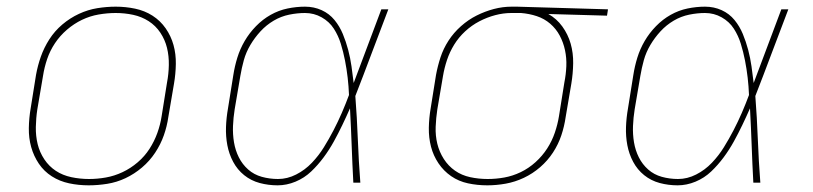

<svg xmlns="http://www.w3.org/2000/svg" viewBox="-20 -548 2440 576"><path d="M246 8Q216 8 187.5 2Q159 -4 135.5 -19Q112 -34 96.5 -57Q81 -80 73.5 -107Q66 -134 66.5 -164Q67 -194 72 -223L88 -323Q93 -351 102.5 -378Q112 -405 128 -430Q144 -455 167 -474.5Q190 -494 217 -506.5Q244 -519 272 -523.5Q300 -528 327 -528Q357 -528 385.5 -522Q414 -516 437.5 -501Q461 -486 477 -463Q493 -440 500.5 -413Q508 -386 507.5 -356Q507 -326 502 -297L485 -197Q481 -169 471.5 -142Q462 -115 445.5 -90Q429 -65 406 -45.5Q383 -26 356.5 -13.5Q330 -1 301.5 3.5Q273 8 246 8ZM247 -11Q272 -11 297.5 -15.5Q323 -20 347.5 -31.5Q372 -43 393 -61Q414 -79 428.5 -101.5Q443 -124 452 -149Q461 -174 465 -200L481 -300Q486 -326 486.5 -353Q487 -380 481 -404.5Q475 -429 461 -450Q447 -471 426 -484.5Q405 -498 379.5 -503.5Q354 -509 327 -509Q302 -509 276 -504.5Q250 -500 226 -488.5Q202 -477 181 -459Q160 -441 145 -418.5Q130 -396 121.5 -371Q113 -346 109 -320L92 -220Q88 -194 87.5 -167Q87 -140 93 -115.5Q99 -91 113 -70Q127 -49 147.5 -35.5Q168 -22 194 -16.5Q220 -11 247 -11Z M813 8Q785 8 759 1Q733 -6 712.5 -22.5Q692 -39 679.5 -62.5Q667 -86 662 -112.5Q657 -139 658 -167Q659 -195 664 -223L680 -323Q684 -349 692 -375Q700 -401 714 -425Q728 -449 748 -469.5Q768 -490 792 -503.5Q816 -517 842.5 -522.5Q869 -528 895 -528Q922 -528 945 -517.5Q968 -507 983.5 -488Q999 -469 1008.5 -446Q1018 -423 1024.5 -398.5Q1031 -374 1034.5 -349Q1038 -324 1041 -299Q1062 -354 1082.5 -409.5Q1103 -465 1124 -520H1145Q1120 -455 1095.5 -389.5Q1071 -324 1046 -260Q1051 -195 1053.5 -130Q1056 -65 1061 0H1040Q1037 -56 1035 -111.5Q1033 -167 1030 -223Q1019 -198 1007 -173Q995 -148 981.5 -123.5Q968 -99 951 -76Q934 -53 913.5 -33.5Q893 -14 866.5 -3Q840 8 813 8ZM814 -11Q842 -11 868.5 -24.5Q895 -38 915.5 -59.5Q936 -81 951.5 -106Q967 -131 980.5 -157Q994 -183 1005.5 -209.5Q1017 -236 1027 -263Q1026 -289 1023 -315Q1020 -341 1015 -366.5Q1010 -392 1002.5 -416.5Q995 -441 981.5 -462Q968 -483 945 -496Q922 -509 895 -509Q872 -509 847.5 -504Q823 -499 801 -486Q779 -473 761.5 -454Q744 -435 731 -413Q718 -391 711.5 -367.5Q705 -344 701 -320L684 -220Q680 -195 679 -170Q678 -145 682 -121Q686 -97 696.5 -76Q707 -55 724.5 -39.5Q742 -24 765.5 -17.5Q789 -11 814 -11Z M1442 8Q1412 8 1384 2Q1356 -4 1333.5 -19.5Q1311 -35 1295.5 -58Q1280 -81 1273 -108Q1266 -135 1266.5 -164.5Q1267 -194 1272 -223L1288 -323Q1293 -350 1301.5 -376Q1310 -402 1325.5 -426Q1341 -450 1363 -469.5Q1385 -489 1410 -501.5Q1435 -514 1461.5 -521Q1488 -528 1515 -528H1531L1804 -520L1801 -501L1625 -506Q1650 -492 1667 -468.5Q1684 -445 1692 -417Q1700 -389 1699.5 -358Q1699 -327 1694 -297L1677 -197Q1673 -169 1664 -142Q1655 -115 1639 -90.5Q1623 -66 1600.5 -46.5Q1578 -27 1551.5 -14.5Q1525 -2 1497 3Q1469 8 1442 8ZM1443 -11Q1468 -11 1493 -15.5Q1518 -20 1542 -31.5Q1566 -43 1586.5 -61.5Q1607 -80 1621.5 -102.5Q1636 -125 1644.5 -150Q1653 -175 1657 -200L1673 -300Q1678 -325 1679 -349.5Q1680 -374 1675 -397.5Q1670 -421 1659 -441.5Q1648 -462 1630.5 -477Q1613 -492 1590.5 -499.5Q1568 -507 1543 -509H1514Q1490 -509 1465.5 -502.5Q1441 -496 1418 -484Q1395 -472 1375.5 -454Q1356 -436 1342.5 -414Q1329 -392 1321 -368Q1313 -344 1309 -320L1292 -220Q1288 -194 1287 -167.5Q1286 -141 1292 -116.5Q1298 -92 1311.5 -71Q1325 -50 1345 -36Q1365 -22 1390.5 -16.5Q1416 -11 1443 -11Z M2013 8Q1985 8 1959 1Q1933 -6 1912.5 -22.5Q1892 -39 1879.5 -62.5Q1867 -86 1862 -112.5Q1857 -139 1858 -167Q1859 -195 1864 -223L1880 -323Q1884 -349 1892 -375Q1900 -401 1914 -425Q1928 -449 1948 -469.5Q1968 -490 1992 -503.5Q2016 -517 2042.5 -522.5Q2069 -528 2095 -528Q2122 -528 2145 -517.5Q2168 -507 2183.5 -488Q2199 -469 2208.5 -446Q2218 -423 2224.5 -398.5Q2231 -374 2234.5 -349Q2238 -324 2241 -299Q2262 -354 2282.5 -409.5Q2303 -465 2324 -520H2345Q2320 -455 2295.5 -389.5Q2271 -324 2246 -260Q2251 -195 2253.5 -130Q2256 -65 2261 0H2240Q2237 -56 2235 -111.5Q2233 -167 2230 -223Q2219 -198 2207 -173Q2195 -148 2181.5 -123.5Q2168 -99 2151 -76Q2134 -53 2113.5 -33.5Q2093 -14 2066.5 -3Q2040 8 2013 8ZM2014 -11Q2042 -11 2068.5 -24.5Q2095 -38 2115.5 -59.5Q2136 -81 2151.5 -106Q2167 -131 2180.5 -157Q2194 -183 2205.5 -209.5Q2217 -236 2227 -263Q2226 -289 2223 -315Q2220 -341 2215 -366.5Q2210 -392 2202.5 -416.5Q2195 -441 2181.5 -462Q2168 -483 2145 -496Q2122 -509 2095 -509Q2072 -509 2047.5 -504Q2023 -499 2001 -486Q1979 -473 1961.5 -454Q1944 -435 1931 -413Q1918 -391 1911.5 -367.5Q1905 -344 1901 -320L1884 -220Q1880 -195 1879 -170Q1878 -145 1882 -121Q1886 -97 1896.5 -76Q1907 -55 1924.5 -39.5Q1942 -24 1965.5 -17.5Q1989 -11 2014 -11Z"/></svg>

Font: Iosevka Thin Extended
Style: Italic
Weight: 100
Width: 7
Italic angle: -9°
Monospace: yes
Designer: Belleve Invis
Foundry: Belleve Invis
Version: Version 32.5.0; ttfautohint (v1.8.4)